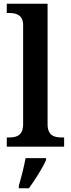

<svg xmlns="http://www.w3.org/2000/svg" viewBox="-20 -780 376 1021"><path d="M16 0H321V-49H308C266 -49 233 -61 233 -120V-760H16V-711H28C62 -711 103 -703 103 -647V-120C103 -61 70 -49 28 -49H16ZM80 208V221H134C165 178 207 113 225 71V61H116C108 106 92 167 80 208Z"/></svg>

Font: Noto Serif Georgian SemiBold
Style: Regular
Weight: 600
Designer: Monotype Design Team, Akaki Razmadze
Foundry: Google LLC
Version: Version 2.003